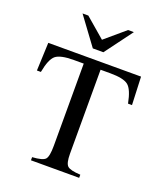

<svg xmlns="http://www.w3.org/2000/svg" viewBox="-159 -989 928 1093"><g transform="rotate(20 305.5 -443.0)"><path d="M461 -886 337 -719H273L150 -886H185L305 -783L426 -886ZM593 -492H569Q553 -574 524 -597Q495 -620 415 -620H356V-111Q356 -54 373 -38Q390 -22 452 -19V0H160V-19Q223 -23 238.5 -40Q254 -57 254 -123V-620H194Q113 -620 84.5 -596.5Q56 -573 41 -492H17L24 -662H586Z"/></g></svg>

Font: STIX Math
Style: Regular
Weight: 400
Designer: MicroPress Inc., with final additions and corrections provided by Coen Hoffman, Elsevier (retired)
Version: Version 1.1.1